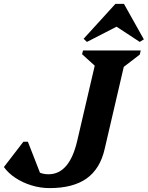

<svg xmlns="http://www.w3.org/2000/svg" viewBox="-36 -949 758 985"><path d="M218 16Q171 16 125.5 2Q80 -12 43 -36.5Q6 -61 -16 -92L84 -222H107L169 -63Q188 -55 213 -55Q320 -55 360 -226L450 -612L385 -671L390 -690H686L681 -669L599 -606L501 -185Q478 -83 408.5 -33.5Q339 16 218 16ZM410 -734 393 -750 556 -929H600L702 -747L681 -734L562 -812Z"/></svg>

Font: Platypi SemiBold
Style: Italic
Weight: 600
Italic angle: -13°
Designer: David Sargent
Foundry: Bolt Cutter Type
Version: Version 1.200; ttfautohint (v1.8.4.7-5d5b)